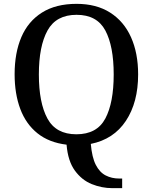

<svg xmlns="http://www.w3.org/2000/svg" viewBox="-20 -745 794 998"><path d="M564 233Q509 233 457 212Q405 191 369 141.5Q333 92 326 7Q235 -4 175 -52Q115 -100 85.5 -178.5Q56 -257 56 -359Q56 -470 91 -552Q126 -634 198 -679.5Q270 -725 378 -725Q481 -725 552.5 -679.5Q624 -634 661 -551.5Q698 -469 698 -358Q698 -213 634.5 -117Q571 -21 452 3Q458 73 478 112Q498 151 529.5 167Q561 183 599 183H615V233ZM377 -47Q484 -47 527.5 -129Q571 -211 571 -358Q571 -505 527.5 -586.5Q484 -668 378 -668Q272 -668 227 -586.5Q182 -505 182 -358Q182 -211 226.5 -129Q271 -47 377 -47Z"/></svg>

Font: Noto Serif NP Hmong Medium
Style: Regular
Weight: 500
Designer: Dalton Maag Ltd
Foundry: Dalton Maag Ltd
Version: Version 1.001; ttfautohint (v1.8.4.7-5d5b)